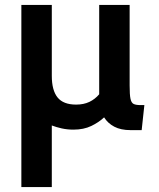

<svg xmlns="http://www.w3.org/2000/svg" viewBox="-20 -520 648 782"><path d="M67 242V-500H191V-211Q191 -152 214.5 -123Q238 -94 290 -94Q321 -94 344 -105Q367 -116 384 -136V-500H508V-172Q508 -134 511.5 -117.5Q515 -101 524.5 -96.5Q534 -92 552 -92H568L557 10H512Q472 10 445.5 -4Q419 -18 404 -42Q383 -22 352 -7Q321 8 279 8Q254 8 231.5 3Q209 -2 191 -9V242Z"/></svg>

Font: Cabin VF Beta
Style: Regular
Weight: 400
Designer: Pablo Impallari
Foundry: Pablo Impallari. http://www.impallari.com Igino Marini. http://www.ikern.com
Version: Version 2.200